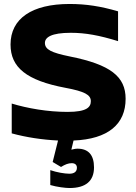

<svg xmlns="http://www.w3.org/2000/svg" viewBox="-20 -699 685 966"><path d="M574 -492V-642C488 -667 415 -679 330 -679C141 -679 33 -606 33 -475C33 -360 113 -294 310 -257C406 -239 437 -222 437 -190C437 -160 417 -136 320 -136C220 -136 118 -154 39 -178V-28C112 -8 192 4 272 8L245 116L287 141C308 128 324 122 341 122C357 122 367 130 367 145C367 164 354 175 329 175C305 175 265 168 233 157V232C267 242 310 247 330 247C411 247 453 212 453 143C453 80 424 49 370 49C358 49 349 52 339 54L350 8C524 1 612 -74 612 -202C612 -314 536 -374 331 -415C238 -434 206 -450 206 -483C206 -511 238 -534 336 -534C410 -534 480 -521 574 -492Z"/></svg>

Font: LT Wave Alt Black
Style: Regular
Weight: 900
Designer: Daniel Lyons
Version: Version 2.5 (Glyphs App)